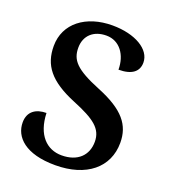

<svg xmlns="http://www.w3.org/2000/svg" viewBox="-135 -827 838 941"><g transform="rotate(20 284.0 -357.0)"><path d="M260 13C422 13 523 -70 523 -199C523 -291 474 -355 333 -412C202 -465 170 -503 170 -567C170 -631 214 -670 280 -670C350 -670 392 -609 392 -533C462 -533 495 -561 495 -607C495 -676 410 -727 291 -727C153 -727 54 -652 54 -534C54 -435 103 -368 242 -311C357 -264 404 -229 404 -161C404 -90 356 -43 273 -43C196 -43 137 -99 133 -213C80 -213 39 -188 39 -130C39 -54 104 13 260 13Z"/></g></svg>

Font: Noto Serif Georgian SemiBold
Style: Regular
Weight: 600
Designer: Monotype Design Team, Akaki Razmadze
Foundry: Google LLC
Version: Version 2.003